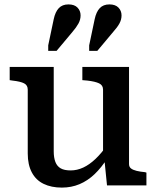

<svg xmlns="http://www.w3.org/2000/svg" viewBox="-20 -842 710 872"><path d="M224 -538V-155Q224 -126 231.5 -106.5Q239 -87 255.5 -77.5Q272 -68 301 -68Q330 -68 358 -81Q386 -94 413.5 -120Q441 -146 469 -186L468 -124Q441 -81 409.5 -51Q378 -21 341 -5.5Q304 10 261 10Q213 10 178 -7Q143 -24 124.5 -59Q106 -94 106 -145V-435Q106 -455 89.5 -463.5Q73 -472 37 -476L24 -478V-538ZM566 -538V-97Q566 -84 575 -77Q584 -70 600.5 -66Q617 -62 639 -60L645 -58V0H466L454 -119L448 -125V-435Q448 -455 430 -463.5Q412 -472 377 -476L354 -478V-538ZM224 -755Q231 -788 247 -805Q263 -822 291 -822Q318 -822 332 -807.5Q346 -793 346 -772Q346 -753 336.5 -735.5Q327 -718 309 -697L237 -611H199V-636ZM410 -755Q417 -788 433 -805Q449 -822 477 -822Q504 -822 518 -807.5Q532 -793 532 -772Q532 -753 522.5 -735.5Q513 -718 494 -697L422 -611H385V-636Z"/></svg>

Font: Roboto Serif 20pt Medium
Style: Regular
Weight: 500
Version: Version 1.008